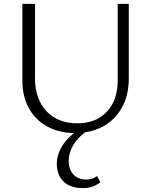

<svg xmlns="http://www.w3.org/2000/svg" viewBox="-20 -678 775 987"><path d="M642 -658V-274Q642 -161 581 -87Q520 -13 417 2Q375 34 354 72.5Q333 111 333 151Q333 192 357 218.5Q381 245 424 245Q455 245 479 227L496 259Q476 274 454.5 281.5Q433 289 405 289Q342 289 307 255.5Q272 222 272 163Q272 123 294 82Q316 41 361 6Q282 5 221.5 -28.5Q161 -62 128 -122.5Q95 -183 95 -263V-658H160V-275Q160 -169 219 -106.5Q278 -44 377 -44Q473 -44 529 -103.5Q585 -163 585 -264V-658Z"/></svg>

Font: Ysabeau SC Semilight
Style: Regular
Weight: 300
Designer: Christian Thalmann (Catharsis Fonts)
Version: Version 0.003